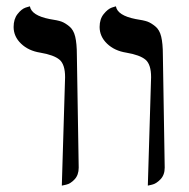

<svg xmlns="http://www.w3.org/2000/svg" viewBox="-20 -579 597 605"><path d="M445.8 5.9 456.1 -335.9Q456.1 -376 438.5 -390.9Q420.9 -405.8 377.9 -413.1Q340.8 -418.9 317.4 -441.4Q293.9 -463.9 293.9 -494.1Q293.9 -519 306.9 -534.9Q319.8 -550.8 332.5 -555.2L345.2 -559.1Q350.1 -530.3 407.2 -519Q433.1 -515.1 444.6 -511Q456.1 -506.8 469.5 -495.8Q482.9 -484.9 488 -463.4Q493.2 -441.9 493.2 -405.8L499 -50.8Q499 -27.8 485.6 -13.9Q472.2 0 459 2.9ZM174.8 5.9 185.1 -335.9Q185.1 -376 167.5 -390.9Q149.9 -405.8 106.9 -413.1Q69.8 -418.9 46.4 -441.4Q22.9 -463.9 22.9 -494.1Q22.9 -519 35.4 -534.9Q47.9 -550.8 61 -555.2L74.2 -559.1Q79.1 -530.3 136.2 -519Q162.1 -515.1 173.6 -511Q185.1 -506.8 198.5 -495.8Q211.9 -484.9 217 -463.4Q222.2 -441.9 222.2 -405.8L228 -50.8Q228 -27.8 215.1 -13.9Q202.1 0 188.5 2.9Z"/></svg>

Font: Linux Libertine O
Style: Regular
Weight: 400
Designer: Philipp H. Poll
Foundry: Philipp H. Poll
Version: Version 5.3.0